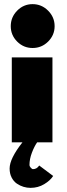

<svg xmlns="http://www.w3.org/2000/svg" viewBox="-20 -688 324 928"><path d="M137.5 -456Q94 -456 63 -487Q32 -518 32 -561.5Q32 -605 63 -636.5Q94 -668 137.5 -668Q181 -668 212.5 -636.5Q244 -605 244 -561.5Q244 -518.5 212.8 -487.2Q181.5 -456 137.5 -456ZM37 0V-410.5H233.5V0H159.5Q145.5 20 134 50.5Q122.5 81 122.5 109Q122.5 116 128.8 122.8Q135 129.5 139.5 129.5Q158 129.5 169.5 112L237 162.5Q223 184.5 193.5 202.2Q164 220 127.5 220Q110.5 220 93.8 215Q77 210 61.5 199.5Q46 189 36.2 170Q26.5 151 26.5 126.5Q26.5 78.5 88.5 0Z"/></svg>

Font: League Spartan Black
Style: Regular
Weight: 900
Foundry: The League of Moveable Type
Version: Version 2.002